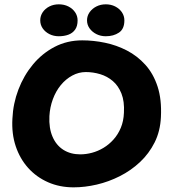

<svg xmlns="http://www.w3.org/2000/svg" viewBox="-20 -838 782 866"><path d="M312 7Q249 7 196.8 -16Q144.5 -39 107.1 -80.5Q69.8 -122 50.9 -178.5Q32 -235 36 -303Q39 -371 63 -434Q87 -497 128.4 -547Q169.8 -597 226.2 -626.5Q282.8 -656 351 -656Q401.8 -656 453.6 -645.2Q505.5 -634.5 552.4 -610.2Q599.2 -586 635.5 -545.9Q671.8 -505.8 690.8 -447.5Q709.8 -389.2 705.8 -310Q702.8 -246 677.4 -195.5Q652 -145 611.5 -107Q571 -69 520.6 -43.5Q470.2 -18 416.5 -5.5Q362.8 7 312 7ZM341.8 -141.8Q368.2 -141.8 395.1 -149Q422 -156.2 446.9 -171.2Q471.8 -186.2 492 -208.8Q512.2 -231.2 524.9 -261.5Q537.5 -291.8 539 -329.5Q541.8 -380.8 527.8 -416Q513.8 -451.2 488.8 -472.5Q463.8 -493.8 432 -503.4Q400.2 -513 367.2 -513Q335 -513 305.9 -497.2Q276.8 -481.5 254.2 -454.1Q231.8 -426.8 218.4 -390.5Q205 -354.2 202.8 -314Q200.2 -260.2 216.9 -221.5Q233.5 -182.8 265.9 -162.2Q298.2 -141.8 341.8 -141.8ZM457.2 -674.5Q434 -674.5 414.9 -684.1Q395.8 -693.7 384.1 -709.9Q372.5 -726.2 372.5 -746.2Q372.5 -766.2 384.1 -782.8Q395.8 -799.2 414.9 -808.9Q434 -818.5 457.2 -818.5Q480.5 -818.5 499.5 -808.9Q518.5 -799.2 529.8 -782.7Q541 -766.1 541 -746.2Q541 -707.2 516.5 -690.9Q492.1 -674.5 457.2 -674.5ZM245.2 -674.5Q222 -674.5 202.9 -684.1Q183.8 -693.8 172.6 -710Q161.5 -726.2 161.5 -746.2Q161.5 -766.2 172.6 -782.8Q183.8 -799.2 202.8 -808.9Q221.9 -818.5 245.2 -818.5Q269.2 -818.5 288.4 -808.9Q307.5 -799.2 318.8 -782.7Q330 -766.1 330 -746.2Q330 -720.2 318.8 -704.4Q307.5 -688.5 288.4 -681.5Q269.3 -674.5 245.2 -674.5Z"/></svg>

Font: Sour Gummy Black
Style: Regular
Weight: 900
Version: Version 1.000